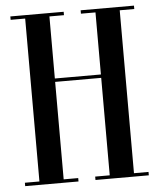

<svg xmlns="http://www.w3.org/2000/svg" viewBox="-51 -744 654 789"><g transform="rotate(-5 276.0 -350.0)"><path d="M531 -700H311V-686H371V-430H181V-686H241V-700H21V-686H81V-14H21V0H241V-14H181V-416H371V-14H311V0H531V-14H471V-686H531Z"/></g></svg>

Font: Picaflor 36 pt
Style: Regular
Weight: 400
Designer: Ariel Martín Pérez
Foundry: Tunera Type Foundry
Version: Version 1.000;hotconv 1.0.109;makeotfexe 2.5.65596